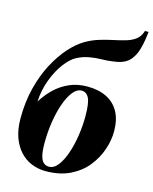

<svg xmlns="http://www.w3.org/2000/svg" viewBox="-128 -946 831 1042"><g transform="rotate(15 287.5 -425.0)"><path d="M575 -862 573 -845.5Q567.5 -797.5 556 -759.2Q544.5 -721 521.8 -696Q499 -671 458 -662Q447.5 -660 435.2 -658.2Q423 -656.5 410 -655Q393.5 -653 365.2 -652.5Q337 -652 302.8 -646.5Q268.5 -641 234 -624Q201 -607.5 169 -564.8Q137 -522 115.2 -463.5Q93.5 -405 90.5 -341Q115.5 -382 150.2 -415.8Q185 -449.5 230.5 -469.8Q276 -490 332 -490Q395.5 -490 440.5 -467.5Q485.5 -445 509.8 -401Q534 -357 534 -291.5Q534 -242.5 516.2 -189.5Q498.5 -136.5 461.8 -90.5Q425 -44.5 367.2 -16Q309.5 12.5 229.5 12.5Q188 12.5 151 -2.5Q114 -17.5 85.8 -48Q57.5 -78.5 41.2 -124Q25 -169.5 25 -230Q25 -322 45 -400.8Q65 -479.5 98.2 -542.2Q131.5 -605 171.5 -649.8Q211.5 -694.5 252 -718Q289 -739.5 327 -751Q365 -762.5 401 -770Q437 -777.5 467.5 -786.2Q498 -795 520.2 -810.8Q542.5 -826.5 552.5 -855.5L554.5 -862ZM307.5 -460.5Q281 -460.5 258.8 -432.5Q236.5 -404.5 220 -357.5Q203.5 -310.5 194.5 -252.2Q185.5 -194 185.5 -133.5Q185.5 -87 192.5 -61.2Q199.5 -35.5 212.2 -25.5Q225 -15.5 241.5 -15.5Q269 -15.5 291.2 -44Q313.5 -72.5 329.5 -119Q345.5 -165.5 354 -221Q362.5 -276.5 362.5 -330.5Q362.5 -405 348.5 -432.8Q334.5 -460.5 307.5 -460.5Z"/></g></svg>

Font: Merriweather 144pt Black
Style: Italic
Weight: 900
Italic angle: -7.8°
Version: Version 2.101